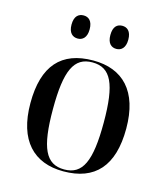

<svg xmlns="http://www.w3.org/2000/svg" viewBox="-112 -834 812 931"><g transform="rotate(15 293.5 -368.0)"><path d="M387 -630C411 -630 432 -646 432 -688C432 -731 411 -746 387 -746C362 -746 342 -731 342 -688C342 -646 362 -630 387 -630ZM193 -630C217 -630 238 -646 238 -688C238 -731 217 -746 193 -746C168 -746 147 -731 147 -688C147 -646 168 -630 193 -630ZM292 10C451 10 534 -81 534 -269C534 -457 443 -547 295 -547C135 -547 53 -457 53 -269C53 -81 144 10 292 10ZM294 0C201 0 166 -74 166 -269C166 -463 201 -537 293 -537C386 -537 421 -463 421 -269C421 -74 386 0 294 0Z"/></g></svg>

Font: Noto Serif Display Medium
Style: Regular
Weight: 500
Designer: Monotype Design Team
Foundry: Monotype Imaging Inc.
Version: Version 2.009